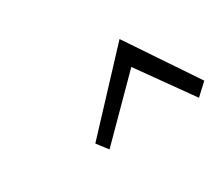

<svg xmlns="http://www.w3.org/2000/svg" viewBox="-50 -795 476 409"><g transform="rotate(-30 187.5 -590.5)"><path d="M375 -520 347 -494 255 -623 127 -494 107 -520 263 -687Z"/></g></svg>

Font: Arsenal SC
Style: Italic
Weight: 400
Italic angle: -9.10001°
Designer: Andrij Shevchenko
Foundry: Stairsfor
Version: Version 2.001; ttfautohint (v1.8.4.7-5d5b)